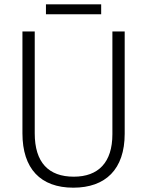

<svg xmlns="http://www.w3.org/2000/svg" viewBox="-20 -860 682 890"><path d="M449 -840H193V-794H449ZM558 -240V-714H501V-238C501 -107 436 -41 322 -41C205 -41 141 -107 141 -242V-714H84V-242C84 -78 168 10 320 10C469 10 558 -75 558 -240Z"/></svg>

Font: Noto Sans Khmer SemiCondensed Light
Style: Regular
Weight: 300
Width: 4
Designer: Danh Hong and the Monotype Design Team
Foundry: Monotype Imaging Inc.
Version: Version 2.004